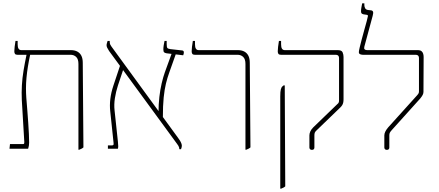

<svg xmlns="http://www.w3.org/2000/svg" viewBox="-20 -893 2634 1153"><path d="M451 6V-509Q451 -538 437.5 -551Q424 -564 404 -564H85Q74 -564 70 -569.5Q66 -575 66 -585Q66 -594 68 -612.5Q70 -631 73 -647H86V-627Q86 -609 91.5 -600.5Q97 -592 108 -592H405Q429 -592 445 -583Q461 -574 469 -557.5Q477 -541 477 -516L481 -8Q477 -4 470.5 -0.5Q464 3 456 6ZM37 0 40 -28H120Q124 -28 125 -31.5Q126 -35 126 -39L111 -292Q109 -338 111.5 -381.5Q114 -425 121.5 -470Q129 -515 139 -563V-570H161V-564Q153 -527 147.5 -492.5Q142 -458 139 -425.5Q136 -393 136 -363Q136 -333 138 -306Q141 -270 144 -231.5Q147 -193 149.5 -156.5Q152 -120 153.5 -89Q155 -58 155 -37Q155 -26 153.5 -18Q152 -10 149 0Z M1057 3Q1057 -3 1055.5 -7.5Q1054 -12 1051.5 -17Q1049 -22 1044 -28L635 -587Q628 -598 624 -606Q620 -614 620 -621Q620 -627 622 -633.5Q624 -640 626 -647H639V-642Q639 -632 642 -625.5Q645 -619 649 -614L1048 -67Q1055 -58 1060.5 -49Q1066 -40 1069 -32Q1072 -24 1072 -17Q1072 -13 1070.5 -7.5Q1069 -2 1067 3ZM628 0V-20H653Q659 -20 661 -23Q663 -26 662 -35L642 -225Q638 -260 642.5 -298.5Q647 -337 661 -379L701 -499H728L688 -379Q676 -342 670 -303.5Q664 -265 668 -230L688 -43Q690 -22 690 -15Q690 -8 688 0ZM958 -185 932 -218Q932 -267 937 -311Q942 -355 951 -393Q960 -431 970 -459L1014 -580H1040L997 -459Q985 -426 976.5 -391Q968 -356 963 -308Q958 -260 958 -185ZM1080 -561 980 -573Q969 -575 965 -579.5Q961 -584 961 -597Q961 -608 963 -620.5Q965 -633 968 -647H981V-629Q981 -610 985 -605Q989 -600 1003 -598L1075 -590Q1080 -589 1082 -586Q1084 -583 1084 -578Q1084 -574 1083 -569.5Q1082 -565 1080 -561Z M1454 6V-509Q1454 -538 1440.5 -551Q1427 -564 1407 -564H1150Q1139 -564 1135 -569.5Q1131 -575 1131 -585Q1131 -594 1133 -612.5Q1135 -631 1138 -647H1151V-627Q1151 -609 1156.5 -600.5Q1162 -592 1173 -592H1408Q1432 -592 1448 -583Q1464 -574 1472 -557.5Q1480 -541 1480 -516L1484 -8Q1480 -4 1473.5 -0.5Q1467 3 1459 6Z M1853 7Q1846 7 1842 3Q1838 -1 1838 -7V-80Q1838 -91 1843.5 -103.5Q1849 -116 1861 -128L2006 -268Q2011 -272 2013 -275.5Q2015 -279 2015.5 -283Q2016 -287 2016 -291V-545Q2016 -554 2011 -559Q2006 -564 1997 -564H1667Q1656 -564 1652 -569.5Q1648 -575 1648 -585Q1648 -594 1650 -612.5Q1652 -631 1655 -647H1668V-627Q1668 -609 1673.5 -600.5Q1679 -592 1690 -592H2008Q2032 -592 2037.5 -578.5Q2043 -565 2043 -551V-297Q2043 -285 2041 -276.5Q2039 -268 2035 -261.5Q2031 -255 2024 -248L1882 -111Q1873 -103 1870.5 -96.5Q1868 -90 1868 -80V-7Q1868 -1 1864.5 3Q1861 7 1853 7ZM1663 240V-314Q1663 -343 1666.5 -356.5Q1670 -370 1677 -375L1686 -382L1690 -378L1693 226Q1689 230 1682.5 233.5Q1676 237 1668 240Z M2303 7Q2296 7 2292 3Q2288 -1 2288 -7V-80Q2288 -91 2294 -103Q2300 -115 2311 -128L2486 -322Q2492 -329 2494 -333.5Q2496 -338 2496 -345V-545Q2496 -554 2491 -559Q2486 -564 2477 -564H2159Q2152 -564 2143.5 -567Q2135 -570 2135 -580Q2135 -587 2140 -608Q2145 -629 2152.5 -657.5Q2160 -686 2168 -714.5Q2176 -743 2182 -765Q2188 -787 2189 -794Q2190 -798 2189 -800.5Q2188 -803 2183 -804L2163 -807Q2155 -809 2151.5 -812.5Q2148 -816 2148 -826Q2148 -837 2151 -852Q2154 -867 2155 -873H2168V-862Q2168 -853 2172.5 -844Q2177 -835 2190 -833L2208 -831Q2217 -830 2220 -823Q2223 -816 2218 -798L2168 -613Q2165 -602 2169.5 -597Q2174 -592 2184 -592H2488Q2504 -592 2511.5 -585.5Q2519 -579 2521.5 -569.5Q2524 -560 2524 -551L2523 -341Q2523 -332 2518 -322.5Q2513 -313 2504 -302L2332 -111Q2324 -102 2321 -96Q2318 -90 2318 -80V-7Q2318 -1 2314.5 3Q2311 7 2303 7Z"/></svg>

Font: Noto Serif Hebrew Thin
Style: Regular
Weight: 250
Version: Version 2.003